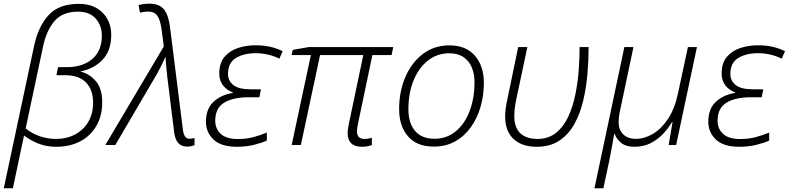

<svg xmlns="http://www.w3.org/2000/svg" viewBox="-40 -786 4276 1041"><path d="M-19.5 234.9 145 -538.1Q167.5 -642.6 223.4 -703.9Q279.3 -765.1 387.7 -765.1Q468.3 -765.1 515.6 -717.8Q563 -670.4 563 -596.2Q563 -512.2 516.6 -462.6Q470.2 -413.1 395 -398.4Q445.3 -386.2 479.7 -345.9Q514.2 -305.7 514.2 -231Q514.2 -158.2 482.9 -104Q451.7 -49.8 395.5 -20Q339.4 9.8 265.1 9.8Q211.4 9.8 167.5 -7.8Q123.5 -25.4 90.3 -51.3L29.8 234.9ZM262.7 -32.7Q322.3 -32.7 367.9 -57.4Q413.6 -82 439.2 -126.2Q464.8 -170.4 464.8 -229.5Q464.8 -298.3 426.8 -338.4Q388.7 -378.4 311 -378.4H266.1L274.9 -421.9H322.3Q407.7 -421.9 460 -465.8Q512.2 -509.8 512.2 -593.3Q512.2 -647.5 479 -685.1Q445.8 -722.7 383.3 -722.7Q298.3 -722.7 255.1 -671.4Q211.9 -620.1 193.8 -535.2L99.1 -89.8Q129.9 -64 173.1 -48.3Q216.3 -32.7 262.7 -32.7Z M975.1 8.8Q942.9 8.8 926 -10.7Q909.2 -30.3 903.8 -72.3L866.7 -372.1Q864.3 -396.5 861.6 -423.6Q858.9 -450.7 857.9 -478.5Q845.7 -452.1 834.2 -429Q822.8 -405.8 810.5 -384.3L585.4 0H531.2L848.1 -534.2L835.9 -627Q829.1 -677.2 813.2 -700.2Q797.4 -723.1 764.2 -723.1Q751.5 -723.1 739.7 -721.4Q728 -719.7 718.8 -717.3L711.4 -758.8Q722.2 -761.7 738 -763.9Q753.9 -766.1 769 -766.1Q824.2 -766.1 849.1 -735.1Q874 -704.1 882.3 -635.7L951.7 -82.5Q958 -33.7 986.8 -33.7Q1001.5 -33.7 1014.6 -38.1V1.5Q1007.3 4.4 996.8 6.6Q986.3 8.8 975.1 8.8Z M1244.1 9.8Q1159.2 9.8 1117.9 -29.3Q1076.7 -68.4 1076.7 -126Q1076.7 -195.8 1117.4 -233.9Q1158.2 -272 1222.7 -282.2L1223.1 -284.7Q1189.5 -296.9 1169.2 -323.2Q1148.9 -349.6 1148.9 -386.7Q1148.9 -444.8 1177.7 -478.3Q1206.5 -511.7 1251.5 -526.1Q1296.4 -540.5 1344.2 -540.5Q1390.1 -540.5 1425.8 -532.2Q1461.4 -523.9 1492.7 -508.3L1474.6 -467.8Q1451.2 -480.5 1417.2 -489Q1383.3 -497.6 1345.7 -497.6Q1282.2 -497.6 1239.3 -471.7Q1196.3 -445.8 1196.3 -384.8Q1196.3 -348.6 1224.9 -325.2Q1253.4 -301.8 1320.3 -301.8H1375L1366.2 -258.8H1309.1Q1224.6 -258.8 1175.8 -229.5Q1127 -200.2 1127 -131.3Q1127 -87.9 1157 -60.1Q1187 -32.2 1250 -32.2Q1294.4 -32.2 1332.8 -42.2Q1371.1 -52.2 1406.7 -67.4V-23.9Q1380.9 -11.7 1338.4 -1Q1295.9 9.8 1244.1 9.8Z M1922.9 9.8Q1844.7 9.8 1844.7 -65.9Q1844.7 -82.5 1852.1 -117.7L1929.7 -487.3H1695.3L1591.3 0H1541.5L1645.5 -487.3H1541L1547.4 -515.6L1634.3 -530.8H2092.3L2083 -487.3H1979L1900.9 -115.2Q1895.5 -89.4 1895.5 -74.2Q1895.5 -32.7 1935.5 -32.7Q1948.7 -32.7 1958.7 -34.7Q1968.8 -36.6 1976.1 -39.1V1Q1965.3 4.4 1951.9 7.1Q1938.5 9.8 1922.9 9.8Z M2312 8.8Q2219.7 8.8 2171.9 -47.1Q2124 -103 2124 -194.3Q2124 -290.5 2158 -368.9Q2191.9 -447.3 2253.2 -493.7Q2314.5 -540 2396.5 -540Q2486.8 -540 2535.2 -483.6Q2583.5 -427.2 2583.5 -336.9Q2583.5 -269.5 2565.7 -207.5Q2547.9 -145.5 2513.2 -96.7Q2478.5 -47.9 2428 -19.5Q2377.4 8.8 2312 8.8ZM2316.4 -33.7Q2381.8 -33.7 2430.4 -73.5Q2479 -113.3 2505.9 -182.9Q2532.7 -252.4 2532.7 -341.3Q2532.7 -384.3 2518.3 -419.7Q2503.9 -455.1 2473.4 -476.1Q2442.9 -497.1 2396 -497.1Q2331.1 -497.1 2281 -458.3Q2231 -419.4 2202.6 -350.8Q2174.3 -282.2 2174.3 -192.9Q2174.3 -119.1 2210.2 -76.4Q2246.1 -33.7 2316.4 -33.7Z M2869.6 9.8Q2789.1 9.8 2743.9 -33Q2698.7 -75.7 2698.7 -155.8Q2698.7 -192.4 2710.9 -248L2769.5 -530.8H2819.3L2759.8 -250.5Q2753.4 -221.2 2751 -199Q2748.5 -176.8 2748.5 -157.7Q2748.5 -92.8 2782 -62.7Q2815.4 -32.7 2873.5 -32.7Q2934.1 -32.7 2975.3 -66.2Q3016.6 -99.6 3041.7 -155Q3066.9 -210.4 3080.1 -276.6Q3093.3 -342.8 3097.9 -409.4Q3102.5 -476.1 3102.5 -530.8H3151.4Q3151.4 -460.9 3145 -385.7Q3138.7 -310.5 3122.1 -240.2Q3105.5 -169.9 3074 -113.3Q3042.5 -56.6 2992.4 -23.4Q2942.4 9.8 2869.6 9.8Z M3183.1 234.9 3345.2 -530.8H3394.5L3322.8 -190.9Q3317.4 -166 3315.7 -149.9Q3314 -133.8 3314 -122.6Q3314 -84 3338.1 -58.6Q3362.3 -33.2 3409.2 -33.2Q3453.1 -33.2 3498.5 -59.3Q3543.9 -85.4 3580.8 -139.9Q3617.7 -194.3 3635.7 -278.8L3689.9 -530.8H3738.8L3626 0H3585.4L3606.4 -124H3603.5Q3585 -92.3 3556.4 -61.5Q3527.8 -30.8 3489 -10.5Q3450.2 9.8 3399.4 9.8Q3354.5 9.8 3328.9 -10.5Q3303.2 -30.8 3292.5 -60.1H3290Q3285.6 -32.2 3278.3 7.6Q3271 47.4 3263.2 86.4L3231.4 234.9Z M3967.8 9.8Q3882.8 9.8 3841.6 -29.3Q3800.3 -68.4 3800.3 -126Q3800.3 -195.8 3841.1 -233.9Q3881.8 -272 3946.3 -282.2L3946.8 -284.7Q3913.1 -296.9 3892.8 -323.2Q3872.6 -349.6 3872.6 -386.7Q3872.6 -444.8 3901.4 -478.3Q3930.2 -511.7 3975.1 -526.1Q4020 -540.5 4067.9 -540.5Q4113.8 -540.5 4149.4 -532.2Q4185.1 -523.9 4216.3 -508.3L4198.2 -467.8Q4174.8 -480.5 4140.9 -489Q4106.9 -497.6 4069.3 -497.6Q4005.9 -497.6 3962.9 -471.7Q3919.9 -445.8 3919.9 -384.8Q3919.9 -348.6 3948.5 -325.2Q3977.1 -301.8 4043.9 -301.8H4098.6L4089.8 -258.8H4032.7Q3948.2 -258.8 3899.4 -229.5Q3850.6 -200.2 3850.6 -131.3Q3850.6 -87.9 3880.6 -60.1Q3910.6 -32.2 3973.6 -32.2Q4018.1 -32.2 4056.4 -42.2Q4094.7 -52.2 4130.4 -67.4V-23.9Q4104.5 -11.7 4062 -1Q4019.5 9.8 3967.8 9.8Z"/></svg>

Font: Open Sans Light
Style: Italic
Weight: 300
Italic angle: -12°
Designer: Monotype Design Team
Foundry: Monotype Imaging Inc.
Version: Version 3.003; ttfautohint (v1.8.4)